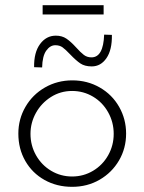

<svg xmlns="http://www.w3.org/2000/svg" viewBox="-20 -715 559 743"><path d="M260 -404Q318 -404 366 -376.5Q414 -349 441 -301.5Q468 -254 468 -198Q468 -141 440.5 -94Q413 -47 365.5 -19.5Q318 8 259 8Q200 8 152.5 -18.5Q105 -45 78 -92Q51 -139 51 -198Q51 -254 78.5 -301.5Q106 -349 154 -376.5Q202 -404 260 -404ZM259 -32Q303 -32 340 -54Q377 -76 398.5 -114Q420 -152 420 -197Q420 -242 398.5 -280.5Q377 -319 340 -341Q303 -363 259 -363Q214 -363 177 -339.5Q140 -316 119 -278Q98 -240 98 -197Q98 -152 119.5 -114Q141 -76 178 -54Q215 -32 259 -32ZM252 -504Q234 -523 222.5 -531.5Q211 -540 194 -540Q174 -540 159 -519Q144 -498 143 -454L112 -455Q111 -512 135 -544.5Q159 -577 196 -577Q220 -577 237 -565.5Q254 -554 274 -532Q292 -512 304.5 -502.5Q317 -493 334 -493Q380 -493 383 -581L413 -580Q414 -522 392 -490Q370 -458 335 -458Q308 -458 291 -469.5Q274 -481 252 -504ZM381 -695V-659H145V-695Z"/></svg>

Font: Josefin Sans Light
Style: Regular
Weight: 300
Designer: Santiago Orozco
Foundry: Typemade
Version: Version 2.000